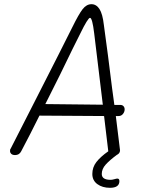

<svg xmlns="http://www.w3.org/2000/svg" viewBox="-20 -731 702 915"><path d="M545 -178H532L551 -23L552 -15Q552 -1 539 6L537 7Q503 32 484 53Q465 74 465 98Q465 126 507 126Q515 126 525 123Q535 120 539 120Q549 120 549 132Q549 164 504 164Q468 164 444 146.5Q420 129 420 98Q420 66 439.5 41Q459 16 496 -10L476 -178L168 -180Q124 -91 81 -10Q72 8 52 8Q39 8 33 1.5Q27 -5 28 -13V-15Q28 -20 31 -23L132 -221Q287 -525 325 -602Q355 -663 373.5 -687Q392 -711 416 -711Q439 -711 454 -688Q469 -665 475 -612Q495 -468 514 -312Q522 -258 525 -231H553Q563 -231 568.5 -225Q574 -219 574 -210Q574 -198 566 -188Q558 -178 545 -178ZM470 -232 429 -571Q420 -646 409 -646Q399 -646 362 -570L325 -496Q273 -387 196 -235Z"/></svg>

Font: Mali Light
Style: Italic
Weight: 300
Italic angle: -10°
Version: Version 1.000; ttfautohint (v1.6)